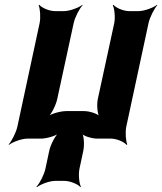

<svg xmlns="http://www.w3.org/2000/svg" viewBox="-20 -574 671 795"><path d="M245 -528H207C184 -528 152 -542 143 -554L140 -552C146 -539 149 -502 144 -478L52 -50C47 -26 28 11 16 24L17 26C32 14 70 0 93 0H149C172 0 212 -11 226 -24L225 -26C209 -14 189 26 184 50L168 125C163 149 144 186 131 199L133 201C148 189 185 175 208 175H247C270 175 304 189 313 201L315 199C308 186 304 149 309 125L325 50C330 26 328 -14 318 -26L315 -24C323 -11 360 0 383 0H440C463 0 495 14 504 26L507 24C501 11 498 -26 503 -50L595 -478C600 -502 619 -539 631 -552L630 -554C615 -542 577 -528 554 -528H514C491 -528 459 -542 450 -554L447 -552C454 -539 458 -502 453 -478L385 -164C380 -140 383 -100 393 -88L395 -90C386 -103 351 -114 328 -114H254C231 -114 190 -103 175 -90L177 -88C193 -100 212 -140 217 -164L285 -478C290 -502 309 -539 322 -552L321 -554C306 -542 268 -528 245 -528Z"/></svg>

Font: Asimov
Style: EdgeExtremeIt
Weight: 500
Designer: Google
Version: Version 2.000980: 2014